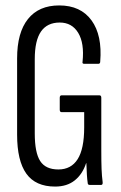

<svg xmlns="http://www.w3.org/2000/svg" viewBox="-20 -681 446 707"><path d="M183 6Q111 6 77 -41.5Q43 -89 43 -185V-466Q43 -561 83 -611Q123 -661 198 -661Q277 -661 317 -606Q357 -551 349 -454Q349 -446 342 -446H290Q282 -446 284 -454Q291 -522 268 -560Q245 -598 200 -598Q154 -598 131 -565Q108 -532 108 -463V-190Q108 -119 128 -88Q148 -57 195 -57Q242 -57 266 -95Q290 -133 290 -212V-268H207Q200 -268 200 -277V-321Q200 -330 207 -330H346Q353 -330 353 -321V-128Q353 -84 354 -58.5Q355 -33 358 -10Q359 0 352 0H311Q303 0 303 -7Q301 -20 300 -37Q299 -54 298 -80H297Q284 -40 255.5 -17Q227 6 183 6Z"/></svg>

Font: Sofia Sans Extra Condensed
Style: Regular
Weight: 400
Designer: Botio Nikoltchev, Ani Petrova
Foundry: lettersoup
Version: Version 4.101